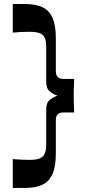

<svg xmlns="http://www.w3.org/2000/svg" viewBox="-20 -758 458 959"><path d="M43.8 180.7V36.6Q64.5 38.3 85.2 39.4Q105.9 40.6 126.6 40.6Q159.5 40.6 177.7 33.6Q195.8 26.6 203.3 9.8Q210.8 -7 210.8 -35.2V-210.6Q210.8 -244.3 228 -258.5Q245.2 -272.7 267.2 -280Q245.2 -287.3 228 -301.9Q210.8 -316.4 210.8 -349.4V-523.4Q210.8 -554 202.9 -570.3Q195.1 -586.6 176.7 -592.9Q158.2 -599.2 126.6 -599.2Q105.9 -599.2 85.2 -598.2Q64.5 -597.2 43.8 -595.2V-738H104.8Q158.8 -738 193 -721.5Q227.2 -705 243 -667.3Q258.9 -629.6 258.9 -566.3V-401.6Q258.9 -382.6 269 -373.1Q279.2 -363.6 297.9 -363.6H350.6Q350 -336.8 349.1 -323.8Q348.3 -310.8 348.3 -302.4Q348.3 -294 348.3 -280Q348.3 -266.6 348.3 -257.9Q348.3 -249.2 349.1 -236.4Q350 -223.5 350.6 -196.4H297.9Q277.2 -196.4 268 -186.9Q258.9 -177.4 258.9 -157.7V7.6Q258.9 72.3 242.4 110.3Q225.8 148.3 192 164.5Q158.2 180.7 104.8 180.7Z"/></svg>

Font: Ojuju ExtraLight
Style: Regular
Weight: 200
Designer: Chisaokwu Joboson, Mirko Velimirovic
Foundry: Udi Foundry
Version: Version 1.000